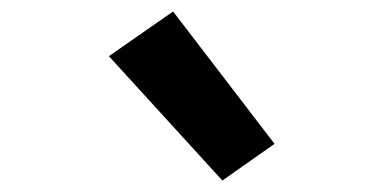

<svg xmlns="http://www.w3.org/2000/svg" viewBox="-20 -841 640 335"><path d="M368 -526 170 -743 282 -821 459 -590Z"/></svg>

Font: Iosevka Extrabold Extended
Style: Italic
Weight: 800
Width: 7
Italic angle: -9°
Monospace: yes
Designer: Belleve Invis
Foundry: Belleve Invis
Version: Version 32.5.0; ttfautohint (v1.8.4)